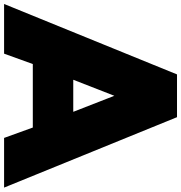

<svg xmlns="http://www.w3.org/2000/svg" viewBox="-14 -870 865 916"><g transform="rotate(90 418.0 -412.5)"><path d="M-20.5 0H216.5L266 -137H569L618.5 0H855.5L519.5 -825H315.5ZM341 -330 417.5 -526 494 -330Z"/></g></svg>

Font: Spartan Black
Style: Regular
Weight: 900
Designer: Matt Bailey, Mirko Velimirovic
Foundry: Matt Bailey
Version: Version 1.003; ttfautohint (v1.8.3)